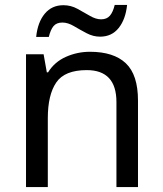

<svg xmlns="http://www.w3.org/2000/svg" viewBox="-20 -755 658 775"><path d="M343 -546Q439 -546 488 -499.5Q537 -453 537 -349V0H450V-343Q450 -472 330 -472Q241 -472 207 -422Q173 -372 173 -278V0H85V-536H156L169 -463H174Q200 -505 246 -525.5Q292 -546 343 -546ZM126 -606Q132 -665 160.5 -699.5Q189 -734 236 -734Q266 -734 292.5 -719.5Q319 -705 343 -691Q367 -677 388 -677Q411 -677 423.5 -691.5Q436 -706 443 -735H493Q487 -677 459 -642Q431 -607 384 -607Q356 -607 329.5 -621Q303 -635 278.5 -649.5Q254 -664 232 -664Q208 -664 196 -649.5Q184 -635 177 -606Z"/></svg>

Font: Noto Sans Old Persian
Style: Regular
Weight: 400
Designer: Monotype Design Team
Foundry: Monotype Imaging Inc.
Version: Version 2.001; ttfautohint (v1.8.4.7-5d5b)